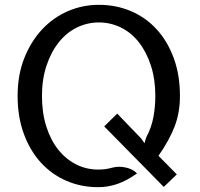

<svg xmlns="http://www.w3.org/2000/svg" viewBox="-20 -762 828 796"><path d="M713 -39 659 13 412 -238 466 -291 566 -187 579 -168 586 -192Q608 -233 616 -276.5Q624 -320 624 -364Q624 -434 605.5 -490.5Q587 -547 555.5 -587Q524 -627 481 -648Q438 -669 390 -669Q342 -669 299 -648Q256 -627 224 -587Q192 -547 173 -490.5Q154 -434 154 -364Q154 -294 172 -237.5Q190 -181 221.5 -141.5Q253 -102 295.5 -80.5Q338 -59 387 -59Q405 -59 418 -61Q431 -63 446 -67Q472 -74 501.5 -67.5Q531 -61 548 -43Q506 -13 467 0.5Q428 14 387 14Q316 14 255 -12.5Q194 -39 149 -88.5Q104 -138 78.5 -208Q53 -278 53 -364Q53 -451 80.5 -520.5Q108 -590 154 -639.5Q200 -689 261 -715.5Q322 -742 390 -742Q461 -742 522.5 -716Q584 -690 629 -641Q674 -592 700 -522Q726 -452 726 -364Q726 -296 704.5 -239Q683 -182 637 -116Z"/></svg>

Font: Expletus Sans
Style: Regular
Weight: 400
Designer: Jasper de Waard
Foundry: Designtown
Version: Version 7.028